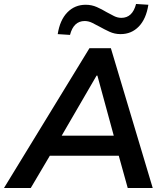

<svg xmlns="http://www.w3.org/2000/svg" viewBox="-60 -948 830 968"><path d="M-40 0 391 -705H499L710 0H584L529 -198L576 -163H153L212 -198L95 0ZM427 -567 233 -233 212 -264H548L522 -233L431 -567ZM293 -772 231 -776Q242 -847 279.5 -885.5Q317 -924 372 -924Q402 -924 428 -912.5Q454 -901 477 -887Q497 -876 515 -867Q533 -858 552 -858Q608 -858 626 -928L688 -924Q677 -853 640 -814.5Q603 -776 548 -776Q518 -776 492 -788Q466 -800 443 -813Q423 -824 404.5 -833Q386 -842 367 -842Q311 -842 293 -772Z"/></svg>

Font: Mulish ExtraLight
Style: Bold Italic
Weight: 700
Italic angle: -9°
Version: Version 3.603